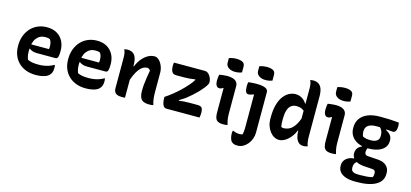

<svg xmlns="http://www.w3.org/2000/svg" viewBox="-78 -1370 4756 2223"><g transform="rotate(15 2300.0 -259.0)"><path d="M325 -553Q395 -553 444 -524.5Q493 -496 519.5 -445.5Q546 -395 546 -329V-324Q546 -286 541.5 -266Q537 -246 529 -239.5Q521 -233 511 -233H287Q258 -233 234 -241Q210 -249 196 -262L175 -252L179 -314H410Q412 -321 412.5 -329.5Q413 -338 413 -345Q413 -369 408 -390.5Q403 -412 390 -429Q378 -434 367 -436Q356 -438 335 -438Q270 -438 230 -387.5Q190 -337 190 -234V-229Q190 -209 192 -192Q194 -175 198.5 -160Q203 -145 208 -132Q232 -120 262.5 -114.5Q293 -109 337 -109Q370 -109 401 -113.5Q432 -118 461.5 -128Q491 -138 518 -154H524Q526 -145 527 -136Q528 -127 528 -118Q528 -87 519.5 -66Q511 -45 495 -29Q479 -13 454 -3.5Q429 6 399 10.5Q369 15 336 15Q274 15 222.5 -4Q171 -23 133.5 -58.5Q96 -94 75.5 -144.5Q55 -195 55 -258V-263Q55 -327 75 -380Q95 -433 131 -472Q167 -511 216.5 -532Q266 -553 325 -553Z M925 -553Q995 -553 1044 -524.5Q1093 -496 1119.5 -445.5Q1146 -395 1146 -329V-324Q1146 -286 1141.5 -266Q1137 -246 1129 -239.5Q1121 -233 1111 -233H887Q858 -233 834 -241Q810 -249 796 -262L775 -252L779 -314H1010Q1012 -321 1012.5 -329.5Q1013 -338 1013 -345Q1013 -369 1008 -390.5Q1003 -412 990 -429Q978 -434 967 -436Q956 -438 935 -438Q870 -438 830 -387.5Q790 -337 790 -234V-229Q790 -209 792 -192Q794 -175 798.5 -160Q803 -145 808 -132Q832 -120 862.5 -114.5Q893 -109 937 -109Q970 -109 1001 -113.5Q1032 -118 1061.5 -128Q1091 -138 1118 -154H1124Q1126 -145 1127 -136Q1128 -127 1128 -118Q1128 -87 1119.5 -66Q1111 -45 1095 -29Q1079 -13 1054 -3.5Q1029 6 999 10.5Q969 15 936 15Q874 15 822.5 -4Q771 -23 733.5 -58.5Q696 -94 675.5 -144.5Q655 -195 655 -258V-263Q655 -327 675 -380Q695 -433 731 -472Q767 -511 816.5 -532Q866 -553 925 -553Z M1745 0Q1731 3 1719 4Q1707 5 1693 5Q1655 5 1628.5 -6Q1602 -17 1588.5 -46.5Q1575 -76 1575 -129Q1575 -168 1579 -207.5Q1583 -247 1589.5 -288.5Q1596 -330 1604 -376Q1596 -388 1586.5 -394Q1577 -400 1565 -400Q1541 -400 1517.5 -387Q1494 -374 1471.5 -345Q1449 -316 1427.5 -268Q1406 -220 1386 -149V-376H1412Q1432 -426 1463 -465Q1494 -504 1533 -527Q1572 -550 1613 -550Q1637 -550 1657 -535.5Q1677 -521 1692 -497Q1707 -473 1716 -444Q1725 -415 1725 -386Q1725 -348 1725 -309Q1725 -270 1725 -231.5Q1725 -193 1725 -154Q1725 -108 1729 -75Q1733 -42 1745 0ZM1406 1Q1399 2 1392.5 2.5Q1386 3 1380 3Q1374 3 1367 3Q1340 3 1321 -2.5Q1302 -8 1291 -19Q1280 -30 1275.5 -45Q1271 -60 1271 -79Q1271 -129 1271 -175.5Q1271 -222 1271 -266.5Q1271 -311 1271 -354.5Q1271 -398 1271 -441Q1271 -468 1267 -494Q1263 -520 1252 -538Q1260 -540 1266.5 -541Q1273 -542 1280 -543Q1287 -544 1293 -544Q1326 -544 1352 -529.5Q1378 -515 1392 -480Q1406 -445 1406 -382Q1406 -317 1406 -249.5Q1406 -182 1406 -118.5Q1406 -55 1406 1Z M1849 -538H2217Q2244 -538 2263.5 -520Q2283 -502 2294 -476Q2305 -450 2305 -426V-419Q2305 -409 2293.5 -389.5Q2282 -370 2262 -345Q2242 -320 2215 -292Q2188 -264 2156.5 -236Q2125 -208 2092 -182Q2073 -169 2054 -156.5Q2035 -144 2016 -133L2017 -126Q2047 -131 2079.5 -133Q2112 -135 2145 -135H2237Q2277 -135 2291 -117.5Q2305 -100 2305 -55Q2305 -41 2303 -26Q2301 -11 2299 0H1904Q1881 0 1868.5 -15.5Q1856 -31 1850.5 -57.5Q1845 -84 1845 -113V-126Q1889 -155 1931.5 -189Q1974 -223 2014.5 -261.5Q2055 -300 2091 -342Q2103 -356 2116 -372.5Q2129 -389 2139 -407L2138 -414Q2100 -408 2068.5 -405.5Q2037 -403 2004 -403H1910Q1886 -403 1871.5 -414.5Q1857 -426 1851 -448.5Q1845 -471 1845 -502Q1845 -512 1846 -521Q1847 -530 1849 -538Z M2480 -111Q2480 -135 2480 -163.5Q2480 -192 2480 -222Q2480 -252 2480 -282.5Q2480 -313 2480 -343Q2480 -373 2480 -401L2474 -402Q2470 -399 2465 -396Q2460 -393 2455 -391Q2450 -389 2443.5 -388Q2437 -387 2430 -387Q2408 -387 2395.5 -408Q2383 -429 2383 -470Q2383 -488 2385.5 -506Q2388 -524 2391 -538Q2402 -540 2411.5 -541.5Q2421 -543 2431 -544Q2441 -545 2451 -546Q2461 -547 2471.5 -547.5Q2482 -548 2493 -548Q2528 -548 2556 -538.5Q2584 -529 2599.5 -509.5Q2615 -490 2615 -459Q2615 -421 2615 -379.5Q2615 -338 2615 -296Q2615 -254 2615 -213.5Q2615 -173 2615 -137Q2615 -110 2616.5 -89.5Q2618 -69 2622.5 -48.5Q2627 -28 2635 0Q2621 3 2609 4Q2597 5 2583 5Q2526 5 2503 -19.5Q2480 -44 2480 -111ZM2449 -753Q2457 -756 2468 -759Q2479 -762 2490.5 -764Q2502 -766 2514.5 -767Q2527 -768 2539 -768Q2583 -768 2611 -753.5Q2639 -739 2639 -701V-632Q2631 -629 2621.5 -626Q2612 -623 2601.5 -621Q2591 -619 2580.5 -618Q2570 -617 2559 -617Q2511 -617 2480 -639Q2449 -661 2449 -697Z M2840 -548Q2886 -548 2916 -541Q2946 -534 2961 -520Q2976 -506 2976 -486Q2976 -436 2976 -391Q2976 -346 2976 -302Q2976 -258 2976 -211.5Q2976 -165 2976 -113Q2976 -61 2976 1Q2976 38 2963 73.5Q2950 109 2927 137.5Q2904 166 2873.5 183Q2843 200 2807 200Q2791 200 2778 198Q2765 196 2754.5 190.5Q2744 185 2735 177Q2722 164 2714.5 137Q2707 110 2707 83Q2707 72 2708 63.5Q2709 55 2711 47H2716Q2731 53 2743.5 57Q2756 61 2769 63Q2782 65 2798 65Q2808 65 2816 63Q2824 61 2831 59Q2835 44 2837 28.5Q2839 13 2839.5 -5.5Q2840 -24 2840 -45Q2840 -98 2840 -143Q2840 -188 2840 -231Q2840 -274 2840 -319.5Q2840 -365 2840 -418L2834 -421Q2826 -418 2818 -415Q2810 -412 2802.5 -410Q2795 -408 2788 -407Q2781 -406 2774 -406Q2753 -406 2743 -428Q2733 -450 2733 -489Q2733 -504 2734.5 -517.5Q2736 -531 2738 -541Q2751 -543 2764.5 -544.5Q2778 -546 2791.5 -546.5Q2805 -547 2817.5 -547.5Q2830 -548 2840 -548ZM2814 -753Q2822 -756 2833 -759Q2844 -762 2855.5 -764Q2867 -766 2879.5 -767Q2892 -768 2904 -768Q2948 -768 2976 -753.5Q3004 -739 3004 -701V-632Q2996 -629 2986.5 -626Q2977 -623 2966.5 -621Q2956 -619 2945.5 -618Q2935 -617 2924 -617Q2876 -617 2845 -639Q2814 -661 2814 -697Z M3306 -550Q3337 -550 3362.5 -539Q3388 -528 3407.5 -510Q3427 -492 3438 -472H3459V-372Q3437 -397 3412 -408Q3387 -419 3352 -419Q3313 -419 3286.5 -398.5Q3260 -378 3247.5 -337Q3235 -296 3235 -237V-226Q3235 -197 3236 -177.5Q3237 -158 3241 -142Q3247 -137 3253 -135Q3259 -133 3266 -133Q3307 -133 3341 -151Q3375 -169 3403 -211.5Q3431 -254 3453 -324V-149H3437Q3420 -105 3390.5 -68.5Q3361 -32 3325 -10Q3289 12 3251 12Q3221 12 3192.5 -4.5Q3164 -21 3142.5 -49.5Q3121 -78 3108 -115.5Q3095 -153 3095 -196V-217Q3095 -305 3113 -368.5Q3131 -432 3161.5 -472Q3192 -512 3229.5 -531Q3267 -550 3306 -550ZM3465 -756Q3495 -756 3521 -742Q3547 -728 3562.5 -692.5Q3578 -657 3578 -594Q3578 -532 3578 -471.5Q3578 -411 3578 -352Q3578 -293 3578 -234Q3578 -175 3578 -115Q3578 -84 3581.5 -57Q3585 -30 3595 -1Q3588 0 3582 1.5Q3576 3 3570 4.5Q3564 6 3558 6.5Q3552 7 3545 7Q3508 7 3485.5 -14.5Q3463 -36 3453 -70.5Q3443 -105 3443 -142Q3443 -217 3443 -280Q3443 -343 3443 -401.5Q3443 -460 3443 -521.5Q3443 -583 3443 -653Q3443 -680 3439 -706Q3435 -732 3424 -751Q3430 -752 3435 -753Q3440 -754 3445 -754.5Q3450 -755 3455 -755.5Q3460 -756 3465 -756Z M3780 -111Q3780 -135 3780 -163.5Q3780 -192 3780 -222Q3780 -252 3780 -282.5Q3780 -313 3780 -343Q3780 -373 3780 -401L3774 -402Q3770 -399 3765 -396Q3760 -393 3755 -391Q3750 -389 3743.5 -388Q3737 -387 3730 -387Q3708 -387 3695.5 -408Q3683 -429 3683 -470Q3683 -488 3685.5 -506Q3688 -524 3691 -538Q3702 -540 3711.5 -541.5Q3721 -543 3731 -544Q3741 -545 3751 -546Q3761 -547 3771.5 -547.5Q3782 -548 3793 -548Q3828 -548 3856 -538.5Q3884 -529 3899.5 -509.5Q3915 -490 3915 -459Q3915 -421 3915 -379.5Q3915 -338 3915 -296Q3915 -254 3915 -213.5Q3915 -173 3915 -137Q3915 -110 3916.5 -89.5Q3918 -69 3922.5 -48.5Q3927 -28 3935 0Q3921 3 3909 4Q3897 5 3883 5Q3826 5 3803 -19.5Q3780 -44 3780 -111ZM3749 -753Q3757 -756 3768 -759Q3779 -762 3790.5 -764Q3802 -766 3814.5 -767Q3827 -768 3839 -768Q3883 -768 3911 -753.5Q3939 -739 3939 -701V-632Q3931 -629 3921.5 -626Q3912 -623 3901.5 -621Q3891 -619 3880.5 -618Q3870 -617 3859 -617Q3811 -617 3780 -639Q3749 -661 3749 -697Z M4134 -65Q4134 -87 4141.5 -106Q4149 -125 4164.5 -139.5Q4180 -154 4203 -163V-178L4277 -172Q4267 -158 4263 -142.5Q4259 -127 4259 -108Q4259 -94 4268.5 -84.5Q4278 -75 4296 -73L4428 -64Q4466 -61 4495 -45.5Q4524 -30 4541 -3.5Q4558 23 4558 60V75Q4558 115 4538 148Q4518 181 4479 203.5Q4440 226 4382 238Q4324 250 4247 250H4233Q4164 250 4117 234Q4070 218 4046 188.5Q4022 159 4022 119V107Q4022 77 4038 52.5Q4054 28 4083 12.5Q4112 -3 4150 -5V-28L4217 11Q4196 21 4183 33Q4170 45 4164 60Q4158 75 4158 95V105Q4158 125 4167.5 138Q4177 151 4197.5 156.5Q4218 162 4250 162H4268Q4312 162 4347.5 159Q4383 156 4413 148Q4420 138 4422 127.5Q4424 117 4424 106V96Q4424 79 4414.5 69Q4405 59 4387 58L4273 50Q4230 46 4199 30.5Q4168 15 4151 -10Q4134 -35 4134 -65ZM4327 -446 4425 -443V-417Q4460 -400 4479 -375Q4498 -350 4498 -316V-306Q4498 -259 4470 -226.5Q4442 -194 4393 -177Q4344 -160 4282 -160Q4214 -159 4161.5 -180.5Q4109 -202 4079 -244Q4049 -286 4049 -343V-352Q4049 -412 4079.5 -456.5Q4110 -501 4169.5 -526Q4229 -551 4316 -551Q4380 -551 4431.5 -549Q4483 -547 4542 -541Q4545 -535 4546.5 -522.5Q4548 -510 4548 -497Q4548 -463 4537.5 -442Q4527 -421 4502 -421Q4483 -421 4459.5 -424Q4436 -427 4399 -430Q4362 -433 4306 -433Q4240 -433 4206.5 -409.5Q4173 -386 4173 -337V-329Q4173 -316 4176 -302.5Q4179 -289 4187 -276Q4208 -267 4229 -263Q4250 -259 4281 -259Q4329 -259 4355 -278Q4381 -297 4381 -333V-344Q4381 -361 4377 -379Q4373 -397 4361.5 -414.5Q4350 -432 4327 -446Z"/></g></svg>

Font: Recursive Casual
Style: Bold
Weight: 700
Version: Version 1.085